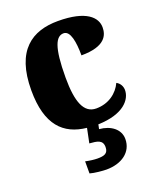

<svg xmlns="http://www.w3.org/2000/svg" viewBox="-145 -642 809 971"><g transform="rotate(-20 259.5 -156.0)"><path d="M259 239C340 239 401 197 401 126C401 73 354 39 293 34L298 10C436 6 484 -57 484 -107C484 -127 474 -146 455 -156C433 -108 384 -69 316 -69C250 -69 223 -137 223 -268C223 -434 249 -483 290 -483C326 -483 337 -419 337 -347C467 -347 486 -403 486 -444C486 -497 437 -551 284 -551C146 -551 38 -484 38 -267C38 -80 116 -6 238 7L222 85C262 88 293 91 293 130C293 165 271 171 235 171C218 171 194 168 171 163V228C194 235 240 239 259 239Z"/></g></svg>

Font: Noto Serif Tamil SemiCondensed Black
Style: Italic
Weight: 900
Width: 4
Italic angle: -12°
Designer: Indian Type Foundry, Tom Grace, and the Monotype Design Team
Foundry: Monotype Imaging Inc.
Version: Version 2.003